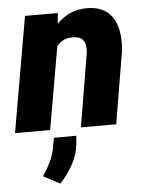

<svg xmlns="http://www.w3.org/2000/svg" viewBox="-64 -583 667 875"><g transform="rotate(-5 269.5 -146.0)"><path d="M222.2 -406.7 151.4 0H-9.3L82.5 -528.3H232.4ZM182.1 -282.2 148.9 -280.3Q153.3 -327.6 168.5 -374.3Q183.6 -420.9 210.7 -458.5Q237.8 -496.1 278.1 -517.8Q318.4 -539.6 373 -538.6Q417.5 -537.1 446 -519.5Q474.6 -502 489.7 -472.9Q504.9 -443.8 509 -407.5Q513.2 -371.1 509.3 -332.5L453.6 0H292L348.1 -334Q350.6 -356.9 346.9 -374.5Q343.3 -392.1 330.3 -401.9Q317.4 -411.6 292 -412.1Q263.7 -412.6 244.4 -401.4Q225.1 -390.1 212.6 -370.8Q200.2 -351.6 193.1 -328.4Q186 -305.2 182.1 -282.2ZM267.6 36.1 265.1 69.8Q260.7 120.1 235.8 165.5Q210.9 210.9 176.3 247.1L100.6 207Q121.1 176.8 136 146.2Q150.9 115.7 157.7 79.6L165 36.6Z"/></g></svg>

Font: Roboto Black
Style: Italic
Weight: 900
Italic angle: -12°
Designer: Christian Robertson
Foundry: Google
Version: Version 3.0; 2020